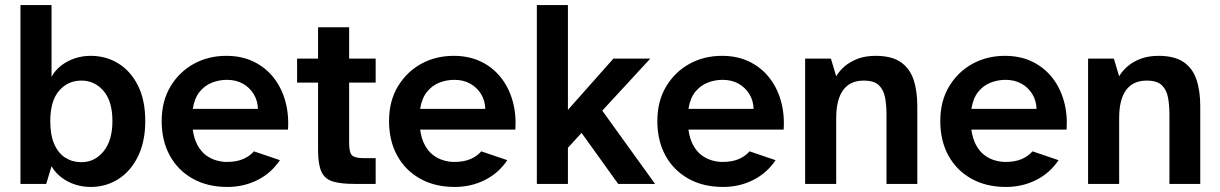

<svg xmlns="http://www.w3.org/2000/svg" viewBox="-20 -728 4831 760"><path d="M339 12Q307 12 277.5 2.5Q248 -7 223.5 -25.5Q199 -44 184 -70L163 0H61V-708H184V-424Q199 -451 223.5 -469.5Q248 -488 277.5 -497.5Q307 -507 339 -507Q400 -507 449 -476.5Q498 -446 526.5 -388.5Q555 -331 555 -249Q555 -168 526.5 -109.5Q498 -51 449 -19.5Q400 12 339 12ZM302 -86Q355 -86 390 -129Q425 -172 425 -249Q425 -327 390 -368Q355 -409 302 -409Q249 -409 214 -369Q179 -329 179 -248Q179 -193 195 -157Q211 -121 239 -103.5Q267 -86 302 -86Z M880 12Q801 12 742.5 -21Q684 -54 652 -112.5Q620 -171 620 -249Q620 -328 655 -386Q690 -444 747.5 -475.5Q805 -507 876 -507Q936 -507 983 -484.5Q1030 -462 1062 -422Q1094 -382 1109 -329Q1124 -276 1120 -215H743Q748 -179 761.5 -154Q775 -129 794 -114.5Q813 -100 835 -93.5Q857 -87 878 -87Q916 -87 942.5 -98.5Q969 -110 985 -129L1088 -94Q1054 -43 999.5 -15.5Q945 12 880 12ZM743 -297H1001Q1000 -330 984 -356Q968 -382 941 -397Q914 -412 878 -412Q848 -412 819.5 -401Q791 -390 770.5 -365Q750 -340 743 -297Z M1383 0Q1328 0 1296.5 -10Q1265 -20 1252 -49Q1239 -78 1239 -133V-401H1156V-496H1239V-620H1362V-496H1467V-401H1362V-162Q1362 -124 1373.5 -113Q1385 -102 1420 -102H1467V0Z M1780 12Q1701 12 1642.5 -21Q1584 -54 1552 -112.5Q1520 -171 1520 -249Q1520 -328 1555 -386Q1590 -444 1647.5 -475.5Q1705 -507 1776 -507Q1836 -507 1883 -484.5Q1930 -462 1962 -422Q1994 -382 2009 -329Q2024 -276 2020 -215H1643Q1648 -179 1661.5 -154Q1675 -129 1694 -114.5Q1713 -100 1735 -93.5Q1757 -87 1778 -87Q1816 -87 1842.5 -98.5Q1869 -110 1885 -129L1988 -94Q1954 -43 1899.5 -15.5Q1845 12 1780 12ZM1643 -297H1901Q1900 -330 1884 -356Q1868 -382 1841 -397Q1814 -412 1778 -412Q1748 -412 1719.5 -401Q1691 -390 1670.5 -365Q1650 -340 1643 -297Z M2105 0V-708H2228V-293L2408 -496H2554L2364 -290L2573 0H2427L2282 -202L2228 -143V0Z M2842 12Q2763 12 2704.5 -21Q2646 -54 2614 -112.5Q2582 -171 2582 -249Q2582 -328 2617 -386Q2652 -444 2709.5 -475.5Q2767 -507 2838 -507Q2898 -507 2945 -484.5Q2992 -462 3024 -422Q3056 -382 3071 -329Q3086 -276 3082 -215H2705Q2710 -179 2723.5 -154Q2737 -129 2756 -114.5Q2775 -100 2797 -93.5Q2819 -87 2840 -87Q2878 -87 2904.5 -98.5Q2931 -110 2947 -129L3050 -94Q3016 -43 2961.5 -15.5Q2907 12 2842 12ZM2705 -297H2963Q2962 -330 2946 -356Q2930 -382 2903 -397Q2876 -412 2840 -412Q2810 -412 2781.5 -401Q2753 -390 2732.5 -365Q2712 -340 2705 -297Z M3167 0V-496H3269L3290 -426Q3302 -447 3323.5 -465.5Q3345 -484 3375.5 -495.5Q3406 -507 3446 -507Q3508 -507 3544 -483Q3580 -459 3595.5 -414.5Q3611 -370 3611 -307V0H3489V-275Q3489 -311 3483.5 -341.5Q3478 -372 3459 -390.5Q3440 -409 3399 -409Q3345 -409 3317.5 -371.5Q3290 -334 3290 -261V0Z M3962 12Q3883 12 3824.5 -21Q3766 -54 3734 -112.5Q3702 -171 3702 -249Q3702 -328 3737 -386Q3772 -444 3829.5 -475.5Q3887 -507 3958 -507Q4018 -507 4065 -484.5Q4112 -462 4144 -422Q4176 -382 4191 -329Q4206 -276 4202 -215H3825Q3830 -179 3843.5 -154Q3857 -129 3876 -114.5Q3895 -100 3917 -93.5Q3939 -87 3960 -87Q3998 -87 4024.5 -98.5Q4051 -110 4067 -129L4170 -94Q4136 -43 4081.5 -15.5Q4027 12 3962 12ZM3825 -297H4083Q4082 -330 4066 -356Q4050 -382 4023 -397Q3996 -412 3960 -412Q3930 -412 3901.5 -401Q3873 -390 3852.5 -365Q3832 -340 3825 -297Z M4287 0V-496H4389L4410 -426Q4422 -447 4443.5 -465.5Q4465 -484 4495.5 -495.5Q4526 -507 4566 -507Q4628 -507 4664 -483Q4700 -459 4715.5 -414.5Q4731 -370 4731 -307V0H4609V-275Q4609 -311 4603.5 -341.5Q4598 -372 4579 -390.5Q4560 -409 4519 -409Q4465 -409 4437.5 -371.5Q4410 -334 4410 -261V0Z"/></svg>

Font: Atkinson Hyperlegible Next SemiBold
Style: Regular
Weight: 600
Designer: Elliott Scott, Megan Eiswerth, Linus Boman, Theodore Petrosky, Letters from Sweden
Foundry: Applied Design Works, Letters from Sweden
Version: Version 2.001